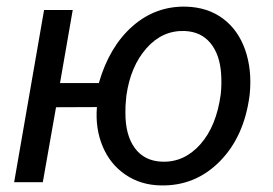

<svg xmlns="http://www.w3.org/2000/svg" viewBox="-20 -559 836 589"><path d="M164.1 -304.2H283.2Q315.4 -416 386.5 -478.5Q457.5 -541 551.3 -538.6Q617.7 -536.6 664.3 -501.7Q710.9 -466.8 732.2 -405.8Q753.4 -344.7 746.1 -270.5L745.6 -266.1Q729 -139.2 653.8 -63.5Q578.6 12.2 473.1 9.8Q411.6 8.8 364.5 -23.4Q317.4 -55.7 294.7 -110.4Q272 -165 277.3 -230.5L151.9 -230L111.3 0H23.4L115.2 -528.3H203.1ZM366.7 -254.9Q364.3 -234.4 364.7 -212.4Q364.7 -143.6 394 -104.2Q423.3 -64.9 477.1 -63Q544.9 -60.5 594.5 -116.2Q644 -171.9 657.2 -270Q660.6 -300.8 658.2 -334.5Q653.8 -393.1 625 -427.5Q596.2 -461.9 546.4 -463.9Q478 -466.3 429.2 -410.9Q380.4 -355.5 367.7 -265.6Z"/></svg>

Font: Roboto
Style: Italic
Weight: 400
Italic angle: -12°
Designer: Google
Version: Version 2.134; 2016; ttfautohint (v1.6)